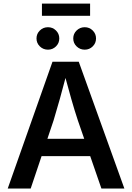

<svg xmlns="http://www.w3.org/2000/svg" viewBox="-20 -1082 758 1102"><path d="M24.4 0 281.2 -727.5H432.1L693.8 0H562L426.8 -391.1Q408.7 -445.3 388.7 -515.6Q368.7 -585.9 343.3 -680.2H368.2Q343.3 -585.4 323.5 -514.4Q303.7 -443.4 287.6 -391.1L156.2 0ZM168.9 -186V-285.2H549.3V-186ZM466.3 -796.9Q439 -796.9 419.7 -815.7Q400.4 -834.5 400.4 -861.3Q400.4 -888.2 419.7 -907Q439 -925.8 466.3 -925.8Q493.2 -925.8 512.2 -907Q531.2 -888.2 531.2 -861.3Q531.2 -834.5 512.2 -815.7Q493.2 -796.9 466.3 -796.9ZM255.4 -796.9Q228 -796.9 208.7 -815.7Q189.5 -834.5 189.5 -861.3Q189.5 -888.2 208.7 -907Q228 -925.8 255.4 -925.8Q282.2 -925.8 301.3 -907Q320.3 -888.2 320.3 -861.3Q320.3 -834.5 301.3 -815.7Q282.2 -796.9 255.4 -796.9ZM497.1 -1061.5V-991.2H220.7V-1061.5Z"/></svg>

Font: Inter Cardless
Style: Medium
Weight: 500
Designer: Rasmus Andersson
Foundry: rsms
Version: Version 4.001;git-9221beed3